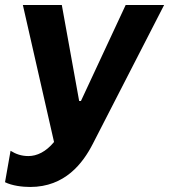

<svg xmlns="http://www.w3.org/2000/svg" viewBox="-39 -540 673 764"><path d="M81 204C220 204 291 109 330 33L614 -520H461L283 -138H276L207 -520H52L176 25C144 64 108 81 74 81C46 81 24 73 3 60L-19 185C9 199 50 204 81 204Z"/></svg>

Font: Fixel Display
Style: Bold Italic
Weight: 700
Italic angle: -10°
Designer: AlfaBravo + MacPaw
Foundry: Kyrylo Tkachov, Marchela Mozhyna, Serhii Makarenko, Maria Weinstein, Zakhar Kryvoshyya
Version: Version 1.210;Glyphs 3.2 (3217)